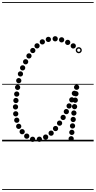

<svg xmlns="http://www.w3.org/2000/svg" viewBox="-25 -1349 914 1832"><path d="M699.5 -429.5Q689 -429.5 681.8 -436.8Q674.5 -444 674.5 -454.5Q674.5 -465 681.8 -472.2Q689 -479.5 699.5 -479.5Q710 -479.5 717.2 -472.2Q724.5 -465 724.5 -454.5Q724.5 -444 717.2 -436.8Q710 -429.5 699.5 -429.5ZM693 -368Q682.5 -368 675.2 -375.2Q668 -382.5 668 -393Q668 -403.5 675.2 -410.8Q682.5 -418 693 -418Q703.5 -418 710.8 -410.8Q718 -403.5 718 -393Q718 -382.5 710.8 -375.2Q703.5 -368 693 -368ZM686.5 -306.5Q676 -306.5 668.8 -313.8Q661.5 -321 661.5 -331.5Q661.5 -342 668.8 -349.2Q676 -356.5 686.5 -356.5Q697 -356.5 704.2 -349.2Q711.5 -342 711.5 -331.5Q711.5 -321 704.2 -313.8Q697 -306.5 686.5 -306.5ZM680 -245.5Q669.5 -245.5 662.2 -252.8Q655 -260 655 -270.5Q655 -281 662.2 -288.2Q669.5 -295.5 680 -295.5Q690.5 -295.5 697.8 -288.2Q705 -281 705 -270.5Q705 -260 697.8 -252.8Q690.5 -245.5 680 -245.5ZM673.5 -184Q663 -184 655.8 -191.2Q648.5 -198.5 648.5 -209Q648.5 -219.5 655.8 -226.8Q663 -234 673.5 -234Q684 -234 691.2 -226.8Q698.5 -219.5 698.5 -209Q698.5 -198.5 691.2 -191.2Q684 -184 673.5 -184ZM667 -122.5Q656.5 -122.5 649.2 -129.8Q642 -137 642 -147.5Q642 -158 649.2 -165.2Q656.5 -172.5 667 -172.5Q677.5 -172.5 684.8 -165.2Q692 -158 692 -147.5Q692 -137 684.8 -129.8Q677.5 -122.5 667 -122.5ZM660.5 -61Q650 -61 642.8 -68.2Q635.5 -75.5 635.5 -86Q635.5 -96.5 642.8 -103.8Q650 -111 660.5 -111Q671 -111 678.2 -103.8Q685.5 -96.5 685.5 -86Q685.5 -75.5 678.2 -68.2Q671 -61 660.5 -61ZM654 0Q643.5 0 636.2 -7.2Q629 -14.5 629 -25Q629 -35.5 636.2 -42.8Q643.5 -50 654 -50Q664.5 -50 671.8 -42.8Q679 -35.5 679 -25Q679 -14.5 671.8 -7.2Q664.5 0 654 0ZM350.5 4.5Q340 4.5 332.8 -2.8Q325.5 -10 325.5 -20.5Q325.5 -31 332.8 -38.2Q340 -45.5 350.5 -45.5Q361 -45.5 368.2 -38.2Q375.5 -31 375.5 -20.5Q375.5 -10 368.2 -2.8Q361 4.5 350.5 4.5ZM410.5 -16Q400 -16 392.8 -23.2Q385.5 -30.5 385.5 -41Q385.5 -51.5 392.8 -58.8Q400 -66 410.5 -66Q421 -66 428.2 -58.8Q435.5 -51.5 435.5 -41Q435.5 -30.5 428.2 -23.2Q421 -16 410.5 -16ZM463 -53.5Q452.5 -53.5 445.2 -60.8Q438 -68 438 -78.5Q438 -89 445.2 -96.2Q452.5 -103.5 463 -103.5Q473.5 -103.5 480.8 -96.2Q488 -89 488 -78.5Q488 -68 480.8 -60.8Q473.5 -53.5 463 -53.5ZM505 -97.5Q494.5 -97.5 487.2 -104.8Q480 -112 480 -122.5Q480 -133 487.2 -140.2Q494.5 -147.5 505 -147.5Q515.5 -147.5 522.8 -140.2Q530 -133 530 -122.5Q530 -112 522.8 -104.8Q515.5 -97.5 505 -97.5ZM543.5 -149Q533 -149 525.8 -156.2Q518.5 -163.5 518.5 -174Q518.5 -184.5 525.8 -191.8Q533 -199 543.5 -199Q554 -199 561.2 -191.8Q568.5 -184.5 568.5 -174Q568.5 -163.5 561.2 -156.2Q554 -149 543.5 -149ZM577.5 -203.5Q567 -203.5 559.8 -210.8Q552.5 -218 552.5 -228.5Q552.5 -239 559.8 -246.2Q567 -253.5 577.5 -253.5Q588 -253.5 595.2 -246.2Q602.5 -239 602.5 -228.5Q602.5 -218 595.2 -210.8Q588 -203.5 577.5 -203.5ZM608 -259Q597.5 -259 590.2 -266.2Q583 -273.5 583 -284Q583 -294.5 590.2 -301.8Q597.5 -309 608 -309Q618.5 -309 625.8 -301.8Q633 -294.5 633 -284Q633 -273.5 625.8 -266.2Q618.5 -259 608 -259ZM634.5 -313Q624 -313 616.8 -320.2Q609.5 -327.5 609.5 -338Q609.5 -348.5 616.8 -355.8Q624 -363 634.5 -363Q645 -363 652.2 -355.8Q659.5 -348.5 659.5 -338Q659.5 -327.5 652.2 -320.2Q645 -313 634.5 -313ZM660 -371.5Q649.5 -371.5 642.2 -378.8Q635 -386 635 -396.5Q635 -407 642.2 -414.2Q649.5 -421.5 660 -421.5Q670.5 -421.5 677.8 -414.2Q685 -407 685 -396.5Q685 -386 677.8 -378.8Q670.5 -371.5 660 -371.5ZM684.5 -433.5Q674 -433.5 666.8 -440.8Q659.5 -448 659.5 -458.5Q659.5 -469 666.8 -476.2Q674 -483.5 684.5 -483.5Q695 -483.5 702.2 -476.2Q709.5 -469 709.5 -458.5Q709.5 -448 702.2 -440.8Q695 -433.5 684.5 -433.5ZM706 -491.5Q695.5 -491.5 688.2 -498.8Q681 -506 681 -516.5Q681 -527 688.2 -534.2Q695.5 -541.5 706 -541.5Q716.5 -541.5 723.8 -534.2Q731 -527 731 -516.5Q731 -506 723.8 -498.8Q716.5 -491.5 706 -491.5ZM674 -886Q663.5 -886 656.2 -893.2Q649 -900.5 649 -911Q649 -921.5 656.2 -928.8Q663.5 -936 674 -936Q684.5 -936 691.8 -928.8Q699 -921.5 699 -911Q699 -900.5 691.8 -893.2Q684.5 -886 674 -886ZM621 -919.5Q610.5 -919.5 603.2 -926.8Q596 -934 596 -944.5Q596 -955 603.2 -962.2Q610.5 -969.5 621 -969.5Q631.5 -969.5 638.8 -962.2Q646 -955 646 -944.5Q646 -934 638.8 -926.8Q631.5 -919.5 621 -919.5ZM563 -944Q552.5 -944 545.2 -951.2Q538 -958.5 538 -969Q538 -979.5 545.2 -986.8Q552.5 -994 563 -994Q573.5 -994 580.8 -986.8Q588 -979.5 588 -969Q588 -958.5 580.8 -951.2Q573.5 -944 563 -944ZM501.5 -954Q491 -954 483.8 -961.2Q476.5 -968.5 476.5 -979Q476.5 -989.5 483.8 -996.8Q491 -1004 501.5 -1004Q512 -1004 519.2 -996.8Q526.5 -989.5 526.5 -979Q526.5 -968.5 519.2 -961.2Q512 -954 501.5 -954ZM436.5 -948Q426 -948 418.8 -955.2Q411.5 -962.5 411.5 -973Q411.5 -983.5 418.8 -990.8Q426 -998 436.5 -998Q447 -998 454.2 -990.8Q461.5 -983.5 461.5 -973Q461.5 -962.5 454.2 -955.2Q447 -948 436.5 -948ZM379 -924.5Q368.5 -924.5 361.2 -931.8Q354 -939 354 -949.5Q354 -960 361.2 -967.2Q368.5 -974.5 379 -974.5Q389.5 -974.5 396.8 -967.2Q404 -960 404 -949.5Q404 -939 396.8 -931.8Q389.5 -924.5 379 -924.5ZM328.5 -886.5Q318 -886.5 310.8 -893.8Q303.5 -901 303.5 -911.5Q303.5 -922 310.8 -929.2Q318 -936.5 328.5 -936.5Q339 -936.5 346.2 -929.2Q353.5 -922 353.5 -911.5Q353.5 -901 346.2 -893.8Q339 -886.5 328.5 -886.5ZM288 -842Q277.5 -842 270.2 -849.2Q263 -856.5 263 -867Q263 -877.5 270.2 -884.8Q277.5 -892 288 -892Q298.5 -892 305.8 -884.8Q313 -877.5 313 -867Q313 -856.5 305.8 -849.2Q298.5 -842 288 -842ZM251.5 -790.5Q241 -790.5 233.8 -797.8Q226.5 -805 226.5 -815.5Q226.5 -826 233.8 -833.2Q241 -840.5 251.5 -840.5Q262 -840.5 269.2 -833.2Q276.5 -826 276.5 -815.5Q276.5 -805 269.2 -797.8Q262 -790.5 251.5 -790.5ZM219.5 -734.5Q209 -734.5 201.8 -741.8Q194.5 -749 194.5 -759.5Q194.5 -770 201.8 -777.2Q209 -784.5 219.5 -784.5Q230 -784.5 237.2 -777.2Q244.5 -770 244.5 -759.5Q244.5 -749 237.2 -741.8Q230 -734.5 219.5 -734.5ZM191 -676.5Q180.5 -676.5 173.2 -683.8Q166 -691 166 -701.5Q166 -712 173.2 -719.2Q180.5 -726.5 191 -726.5Q201.5 -726.5 208.8 -719.2Q216 -712 216 -701.5Q216 -691 208.8 -683.8Q201.5 -676.5 191 -676.5ZM170 -618.5Q159.5 -618.5 152.2 -625.8Q145 -633 145 -643.5Q145 -654 152.2 -661.2Q159.5 -668.5 170 -668.5Q180.5 -668.5 187.8 -661.2Q195 -654 195 -643.5Q195 -633 187.8 -625.8Q180.5 -618.5 170 -618.5ZM154 -554.5Q143.5 -554.5 136.2 -561.8Q129 -569 129 -579.5Q129 -590 136.2 -597.2Q143.5 -604.5 154 -604.5Q164.5 -604.5 171.8 -597.2Q179 -590 179 -579.5Q179 -569 171.8 -561.8Q164.5 -554.5 154 -554.5ZM143 -490.5Q132.5 -490.5 125.2 -497.8Q118 -505 118 -515.5Q118 -526 125.2 -533.2Q132.5 -540.5 143 -540.5Q153.5 -540.5 160.8 -533.2Q168 -526 168 -515.5Q168 -505 160.8 -497.8Q153.5 -490.5 143 -490.5ZM134.5 -426.5Q124 -426.5 116.8 -433.8Q109.5 -441 109.5 -451.5Q109.5 -462 116.8 -469.2Q124 -476.5 134.5 -476.5Q145 -476.5 152.2 -469.2Q159.5 -462 159.5 -451.5Q159.5 -441 152.2 -433.8Q145 -426.5 134.5 -426.5ZM127 -365Q116.5 -365 109.2 -372.2Q102 -379.5 102 -390Q102 -400.5 109.2 -407.8Q116.5 -415 127 -415Q137.5 -415 144.8 -407.8Q152 -400.5 152 -390Q152 -379.5 144.8 -372.2Q137.5 -365 127 -365ZM123 -304Q112.5 -304 105.2 -311.2Q98 -318.5 98 -329Q98 -339.5 105.2 -346.8Q112.5 -354 123 -354Q133.5 -354 140.8 -346.8Q148 -339.5 148 -329Q148 -318.5 140.8 -311.2Q133.5 -304 123 -304ZM125 -238Q114.5 -238 107.2 -245.2Q100 -252.5 100 -263Q100 -273.5 107.2 -280.8Q114.5 -288 125 -288Q135.5 -288 142.8 -280.8Q150 -273.5 150 -263Q150 -252.5 142.8 -245.2Q135.5 -238 125 -238ZM135 -177Q124.5 -177 117.2 -184.2Q110 -191.5 110 -202Q110 -212.5 117.2 -219.8Q124.5 -227 135 -227Q145.5 -227 152.8 -219.8Q160 -212.5 160 -202Q160 -191.5 152.8 -184.2Q145.5 -177 135 -177ZM153.5 -118.5Q143 -118.5 135.8 -125.8Q128.5 -133 128.5 -143.5Q128.5 -154 135.8 -161.2Q143 -168.5 153.5 -168.5Q164 -168.5 171.2 -161.2Q178.5 -154 178.5 -143.5Q178.5 -133 171.2 -125.8Q164 -118.5 153.5 -118.5ZM186.5 -67.5Q176 -67.5 168.8 -74.8Q161.5 -82 161.5 -92.5Q161.5 -103 168.8 -110.2Q176 -117.5 186.5 -117.5Q197 -117.5 204.2 -110.2Q211.5 -103 211.5 -92.5Q211.5 -82 204.2 -74.8Q197 -67.5 186.5 -67.5ZM230 -25Q219.5 -25 212.2 -32.2Q205 -39.5 205 -50Q205 -60.5 212.2 -67.8Q219.5 -75 230 -75Q240.5 -75 247.8 -67.8Q255 -60.5 255 -50Q255 -39.5 247.8 -32.2Q240.5 -25 230 -25ZM286 5Q275.5 5 268.2 -2.2Q261 -9.5 261 -20Q261 -30.5 268.2 -37.8Q275.5 -45 286 -45Q296.5 -45 303.8 -37.8Q311 -30.5 311 -20Q311 -9.5 303.8 -2.2Q296.5 5 286 5ZM726.5 -841Q714.5 -841 706 -849.5Q697.5 -858 697.5 -870Q697.5 -882 706 -890.5Q714.5 -899 726.5 -899Q738.5 -899 747 -890.5Q755.5 -882 755.5 -870Q755.5 -858 747 -849.5Q738.5 -841 726.5 -841ZM726.5 -854.5Q733 -854.5 737.5 -859.2Q742 -864 742 -870.5Q742 -876.5 737.5 -881Q733 -885.5 726.5 -885.5Q720 -885.5 715.5 -881Q711 -876.5 711 -870.5Q711 -864 715.5 -859.2Q720 -854.5 726.5 -854.5ZM-5 455H868.5V463H-5ZM-5 -16H868.5V0H-5ZM-5 -549H868.5V-541H-5ZM-5 -1329H868.5V-1321H-5Z"/></svg>

Font: Edu SA Dotted Guide
Style: Regular
Weight: 400
Designer: Tina and Corey Anderson, Eben Sorkin, Mirko Velimirovic
Foundry: Google for Education
Version: Version 2.000